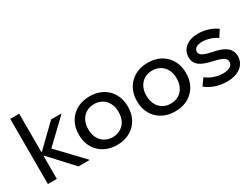

<svg xmlns="http://www.w3.org/2000/svg" viewBox="-55 -1274 2414 1837"><g transform="rotate(-30 1151.5 -355.5)"><path d="M82 0H181V-252H188L420 0H545L281 -278L534 -520H418L188 -297H181V-720H82Z M843 8H849C1005 8 1116 -101 1116 -255V-265C1116 -419 1005 -528 849 -528H843C686 -528 575 -419 575 -265V-255C575 -101 686 8 843 8ZM844 -78C747 -78 679 -151 679 -256V-264C679 -369 747 -442 844 -442H847C945 -442 1013 -369 1013 -264V-256C1013 -151 945 -78 847 -78Z M1485 8H1491C1647 8 1758 -101 1758 -255V-265C1758 -419 1647 -528 1491 -528H1485C1328 -528 1217 -419 1217 -265V-255C1217 -101 1328 8 1485 8ZM1486 -78C1389 -78 1321 -151 1321 -256V-264C1321 -369 1389 -442 1486 -442H1489C1587 -442 1655 -369 1655 -264V-256C1655 -151 1587 -78 1489 -78Z M2061 9C2184 9 2269 -53 2269 -151C2269 -258 2168 -289 2077 -307C1986 -326 1949 -346 1949 -382C1949 -418 1980 -442 2040 -442C2094 -442 2158 -422 2201 -390L2249 -464C2196 -505 2117 -529 2044 -529C1932 -529 1854 -470 1854 -376C1854 -281 1939 -252 2020 -233C2109 -210 2172 -199 2172 -145C2172 -102 2133 -78 2066 -78C2001 -78 1934 -100 1882 -141L1829 -68C1890 -18 1974 9 2061 9Z"/></g></svg>

Font: Fixel Display Medium
Style: Regular
Weight: 500
Designer: AlfaBravo + MacPaw
Foundry: Kyrylo Tkachov, Marchela Mozhyna, Serhii Makarenko, Maria Weinstein, Zakhar Kryvoshyya
Version: Version 1.211